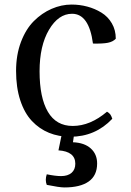

<svg xmlns="http://www.w3.org/2000/svg" viewBox="-20 -574 571 834"><path d="M482.9 -405.8Q470.7 -392.6 448.5 -388.2Q426.3 -383.8 383.8 -384.8Q366.7 -514.2 293 -514.2Q233.9 -514.2 192.9 -444.8Q151.9 -375.5 151.9 -264.2Q151.9 -149.9 188 -88.4Q224.1 -26.9 295.9 -26.9Q372.1 -26.9 444.8 -88.9Q454.6 -83 459 -77.1Q463.4 -71.3 467.8 -58.1Q394 20 285.2 20Q234.9 20 192.9 2.9Q150.9 -14.2 118.7 -48.3Q86.4 -82.5 68.1 -138.2Q49.8 -193.8 49.8 -266.1Q49.8 -335.4 71 -391.6Q92.3 -447.8 127 -482.4Q161.6 -517.1 204.1 -535.6Q246.6 -554.2 291 -554.2Q326.2 -554.2 359.1 -545.4Q392.1 -536.6 420.4 -519.3Q448.7 -502 465.8 -472.7Q482.9 -443.4 482.9 -405.8ZM183.1 183.1Q221.2 190.9 245.1 190.9Q274.4 190.9 290.8 176.8Q307.1 162.6 307.1 137.2Q307.1 84 233.9 79.1L250 1H303.2L296.9 43.9Q346.7 45.9 374.3 70.8Q401.9 95.7 401.9 136.2Q401.9 188.5 365.2 214.4Q328.6 240.2 259.8 240.2Q238.3 240.2 183.1 229Q174.8 208 183.1 183.1Z"/></svg>

Font: Adamina
Style: Regular
Weight: 400
Designer: Cyreal (www.cyreal.org)
Foundry: Cyreal (www.cyreal.org)
Version: Version 1.010